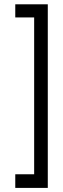

<svg xmlns="http://www.w3.org/2000/svg" viewBox="-20 -708 300 914"><path d="M207.5 186.5H52.7V121.6H142.6V-625H52.7V-687.5H207.5Z"/></svg>

Font: Kawthoolei
Style: Regular
Weight: 400
Designer: Moe Zed
Foundry: Moe Zed
Version: Version 1.000;July 10, 2024;FontCreator 14.0.0.2901 32-bit